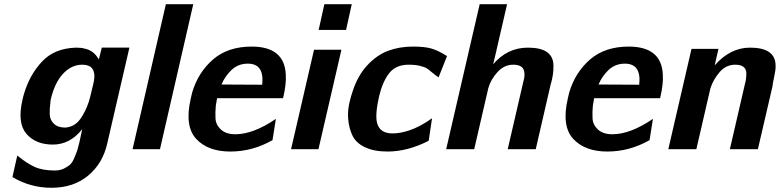

<svg xmlns="http://www.w3.org/2000/svg" viewBox="-20 -708 3700 911"><path d="M87 -236Q88 -240 90 -249Q92 -258 94 -263Q120 -352 179 -415.5Q238 -479 341 -482Q368 -482 383 -477Q424 -469 449 -426L463 -482H594L489 -28Q468 67 398.5 125Q329 183 224 183Q124 183 39 132L62 30Q107 67 144.5 84Q182 101 240 101Q265 101 284 91.5Q303 82 313.5 72Q324 62 334 38Q344 14 347 4Q350 -6 357 -34L370 -95Q312 -22 231 -22Q149 -22 105 -73.5Q61 -125 87 -236ZM221 -237Q219 -227 219 -220Q215 -191 216 -165.5Q217 -140 234.5 -122Q252 -104 283 -103Q293 -102 305 -105Q344 -113 370.5 -157.5Q397 -202 408 -249L423 -311Q431 -345 426 -363Q419 -401 370 -401Q320 -401 280 -359Q240 -317 221 -237Z M609 0 767 -688H897L739 0Z M885 -240Q890 -262 892 -270Q921 -366 991.5 -426.5Q1062 -487 1174 -487Q1330 -487 1336 -354Q1339 -308 1323 -242H1010Q1010 -240 1007.5 -227Q1005 -214 1004 -207Q1001 -176 1002.5 -146Q1004 -116 1028 -93.5Q1052 -71 1097 -71Q1182 -71 1289 -144L1273 -43Q1178 11 1073 11Q966 11 910.5 -49.5Q855 -110 885 -240ZM1031 -307 1224 -306Q1235 -406 1156 -406Q1110 -406 1078.5 -376Q1047 -346 1031 -307Z M1361 0 1470 -472H1600L1491 0ZM1492 -566 1519 -688H1649L1622 -566Z M1642 -237Q1645 -250 1653 -274Q1677 -349 1722.5 -398Q1768 -447 1821.5 -467Q1875 -487 1939 -487Q1994 -487 2026 -478Q2058 -469 2101 -442L2061 -341Q2048 -349 2031 -363.5Q2014 -378 2004.5 -384Q1995 -390 1973 -395.5Q1951 -401 1919 -401Q1858 -401 1826.5 -360.5Q1795 -320 1779 -252Q1759 -165 1769 -125Q1782 -75 1842 -75Q1879 -75 1921 -89Q1975 -107 2030 -147L2014 -40Q1914 11 1819 11Q1755 11 1712.5 -9Q1670 -29 1653 -63.5Q1636 -98 1632 -143Q1628 -188 1642 -237Z M2097 0 2256 -688H2386L2335 -467V-465Q2334 -463 2334 -462L2320 -403Q2387 -482 2485 -482Q2606 -482 2606 -396Q2607 -353 2592 -304L2522 0H2389L2463 -320Q2474 -356 2464 -378.5Q2454 -401 2415 -401Q2372 -401 2340 -365.5Q2308 -330 2297 -290L2230 0Z M2674 -240Q2679 -262 2681 -270Q2710 -366 2780.5 -426.5Q2851 -487 2963 -487Q3119 -487 3125 -354Q3128 -308 3112 -242H2799Q2799 -240 2796.5 -227Q2794 -214 2793 -207Q2790 -176 2791.5 -146Q2793 -116 2817 -93.5Q2841 -71 2886 -71Q2971 -71 3078 -144L3062 -43Q2967 11 2862 11Q2755 11 2699.5 -49.5Q2644 -110 2674 -240ZM2820 -307 3013 -306Q3024 -406 2945 -406Q2899 -406 2867.5 -376Q2836 -346 2820 -307Z M3151 0 3261 -476H3389L3371 -398Q3445 -482 3539 -482Q3660 -482 3660 -396Q3661 -378 3653.5 -344.5Q3646 -311 3645 -297L3576 0H3443L3517 -320Q3517 -322 3518 -324Q3519 -326 3519 -328Q3522 -352 3521 -367Q3515 -401 3469 -401Q3425 -401 3395 -366.5Q3365 -332 3351 -290L3284 0Z"/></svg>

Font: Coval
Style: ExtraBold Italic
Weight: 800
Foundry: Context Ltd
Version: Version 001.000